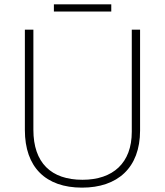

<svg xmlns="http://www.w3.org/2000/svg" viewBox="-20 -850 756 880"><path d="M490 -830H227V-797H490ZM622 -252V-714H584V-246C584 -103 498 -26 358 -26C214 -26 133 -104 133 -255V-714H94V-254C94 -84 189 10 356 10C518 10 622 -80 622 -252Z"/></svg>

Font: Noto Sans Myanmar UI ExtraLight
Style: Regular
Weight: 200
Designer: Monotype Design Team
Foundry: Monotype Imaging Inc.
Version: Version 2.103